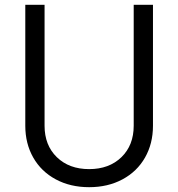

<svg xmlns="http://www.w3.org/2000/svg" viewBox="-20 -765 740 797"><path d="M85 -243V-745H165V-243Q165 -162 216 -112.5Q267 -63 350 -63Q433 -63 484 -112.5Q535 -162 535 -243V-745H615V-243Q615 -169 582 -111Q549 -53 488.5 -20.5Q428 12 350 12Q272 12 211.5 -20.5Q151 -53 118 -111Q85 -169 85 -243Z"/></svg>

Font: Eudoxus Sans
Style: Regular
Weight: 400
Designer: Stijn de Vries
Foundry: tokotype
Version: Version 2.005